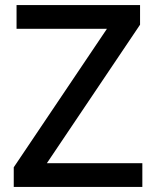

<svg xmlns="http://www.w3.org/2000/svg" viewBox="-20 -785 614 754"><path d="M539 -51V-144H164L530 -688V-765H45V-672H400L34 -128V-51Z"/></svg>

Font: Noto Sans Tamil UI Medium
Style: Regular
Weight: 500
Designer: Jelle Bosma - Monotype Design Team
Foundry: Monotype Imaging Inc.
Version: Version 2.004